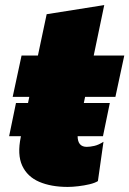

<svg xmlns="http://www.w3.org/2000/svg" viewBox="-20 -721 510 757"><path d="M16 -184 43 -315H90.5Q92.5 -326 95.5 -339H30L65 -502H129.5Q139 -547 147.2 -585.8Q155.5 -624.5 164 -665L391 -701Q380.5 -651 370.8 -604.2Q361 -557.5 349.5 -502H470L435 -339H315.5L310.5 -315H413L386 -184H286Q286.5 -142 322 -142Q335 -142 351.8 -145.8Q368.5 -149.5 388 -162L366 -7Q354 0.5 333 5.5Q312 10.5 288.8 13.2Q265.5 16 247 16Q181.5 16 134.5 -4.2Q87.5 -24.5 67.5 -68Q47.5 -111.5 62 -181L62.5 -184Z"/></svg>

Font: Commissioner Black
Style: Italic
Weight: 900
Italic angle: -12°
Designer: Kostas Bartsokas
Foundry: Kostas Bartsokas
Version: Version 1.000; ttfautohint (v1.8.3)